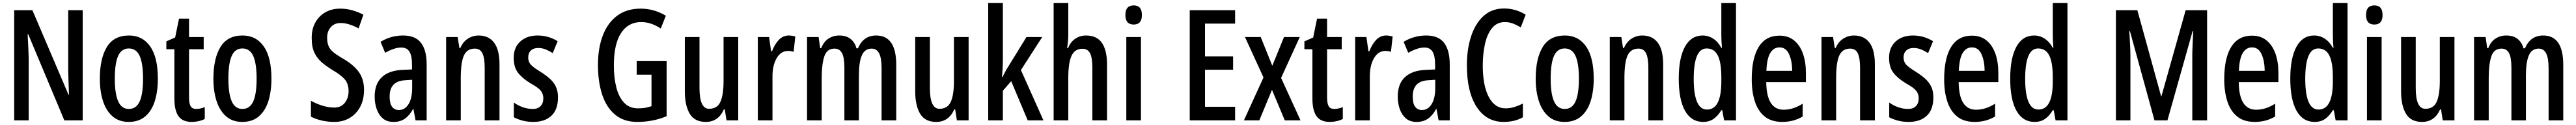

<svg xmlns="http://www.w3.org/2000/svg" viewBox="-20 -780 16692 810"><path d="M516 0H397L163 -558H159Q162 -508 163.5 -471Q165 -434 166 -402V0H72V-714H190L424 -166H427Q425 -217 424 -253.5Q423 -290 422 -321V-714H516Z M1003 -270Q1003 -189 983.5 -126Q964 -63 922 -26.5Q880 10 814 10Q751 10 709.5 -26Q668 -62 647.5 -125Q627 -188 627 -270Q627 -401 672.5 -475.5Q718 -550 816 -550Q904 -550 953.5 -479Q1003 -408 1003 -270ZM724 -270Q724 -172 746 -123Q768 -74 815 -74Q863 -74 885 -122.5Q907 -171 907 -270Q907 -369 885 -417.5Q863 -466 815 -466Q767 -466 745.5 -417.5Q724 -369 724 -270Z M1252 -74Q1265 -74 1278.5 -77Q1292 -80 1307 -86V-9Q1269 10 1222 10Q1163 10 1136.5 -27.5Q1110 -65 1110 -142V-461H1058V-512L1115 -537L1140 -659H1205V-540H1300V-461H1205V-148Q1205 -111 1215 -92.5Q1225 -74 1252 -74Z M1739 -270Q1739 -189 1719.5 -126Q1700 -63 1658 -26.5Q1616 10 1550 10Q1487 10 1445.5 -26Q1404 -62 1383.5 -125Q1363 -188 1363 -270Q1363 -401 1408.5 -475.5Q1454 -550 1552 -550Q1640 -550 1689.5 -479Q1739 -408 1739 -270ZM1460 -270Q1460 -172 1482 -123Q1504 -74 1551 -74Q1599 -74 1621 -122.5Q1643 -171 1643 -270Q1643 -369 1621 -417.5Q1599 -466 1551 -466Q1503 -466 1481.5 -417.5Q1460 -369 1460 -270Z M2339 -197Q2339 -135 2314.5 -88.5Q2290 -42 2246.5 -16Q2203 10 2146 10Q2106 10 2067.5 1.5Q2029 -7 1995 -24V-127Q2031 -107 2070.5 -95Q2110 -83 2145 -83Q2191 -83 2215 -114.5Q2239 -146 2239 -189Q2239 -237 2214.5 -265.5Q2190 -294 2135 -326Q2099 -348 2068.5 -373Q2038 -398 2019 -435.5Q2000 -473 2000 -531Q1999 -588 2022 -631.5Q2045 -675 2087 -699.5Q2129 -724 2185 -724Q2225 -724 2262.5 -713.5Q2300 -703 2335 -685L2304 -596Q2239 -631 2188 -631Q2147 -631 2123.5 -604Q2100 -577 2100 -536Q2100 -502 2110 -480Q2120 -458 2142.5 -440Q2165 -422 2203 -400Q2271 -361 2305 -314Q2339 -267 2339 -197Z M2593 -550Q2672 -550 2708.5 -502Q2745 -454 2745 -362V0H2673L2659 -74H2657Q2634 -32 2604 -11Q2574 10 2530 10Q2487 10 2460.5 -13Q2434 -36 2421 -73.5Q2408 -111 2408 -154Q2408 -236 2454 -279.5Q2500 -323 2586 -327L2650 -330V-363Q2650 -418 2633.5 -445Q2617 -472 2581 -472Q2536 -472 2476 -438L2446 -509Q2513 -550 2593 -550ZM2606 -260Q2505 -255 2505 -155Q2505 -109 2521 -88Q2537 -67 2565 -67Q2604 -67 2627.5 -105Q2651 -143 2651 -210V-263Z M3082 -550Q3147 -550 3182 -503.5Q3217 -457 3217 -363V0H3121V-341Q3121 -403 3106.5 -434Q3092 -465 3057 -465Q3007 -465 2986.5 -420.5Q2966 -376 2966 -275V0H2871V-540H2946L2957 -469H2963Q2980 -509 3012 -529.5Q3044 -550 3082 -550Z M3596 -149Q3596 -70 3553.5 -30Q3511 10 3436 10Q3398 10 3366.5 1.5Q3335 -7 3310 -20V-116Q3333 -98 3366 -86Q3399 -74 3433 -74Q3465 -74 3483 -92.5Q3501 -111 3501 -143Q3501 -171 3485 -191.5Q3469 -212 3420 -239Q3368 -270 3338.5 -306.5Q3309 -343 3309 -406Q3309 -472 3351.5 -511Q3394 -550 3464 -550Q3534 -550 3594 -513L3562 -436Q3540 -450 3517 -459.5Q3494 -469 3467 -469Q3437 -469 3420 -452.5Q3403 -436 3403 -408Q3403 -380 3419.5 -361.5Q3436 -343 3484 -314Q3517 -293 3542 -271Q3567 -249 3581.5 -220Q3596 -191 3596 -149Z M4106 -384H4300V-27Q4254 -8 4207 1Q4160 10 4109 10Q4022 10 3965.5 -37.5Q3909 -85 3882 -168Q3855 -251 3855 -359Q3855 -467 3886 -549Q3917 -631 3978.5 -677.5Q4040 -724 4132 -724Q4177 -724 4218 -712Q4259 -700 4295 -678L4262 -595Q4200 -637 4135 -637Q4051 -637 4004.5 -565.5Q3958 -494 3958 -356Q3958 -277 3974 -214Q3990 -151 4024.5 -114.5Q4059 -78 4114 -78Q4141 -78 4161.5 -81.5Q4182 -85 4202 -92V-296H4106Z M4764 -540V0H4688L4677 -71H4671Q4635 10 4554 10Q4481 10 4449.5 -43.5Q4418 -97 4418 -188V-540H4513V-210Q4513 -75 4575 -75Q4628 -75 4648.5 -120Q4669 -165 4669 -256V-540Z M5092 -550Q5101 -550 5111.5 -548.5Q5122 -547 5134 -544L5123 -444Q5115 -447 5105.5 -448.5Q5096 -450 5087 -450Q5040 -450 5012.5 -402Q4985 -354 4986 -280V0H4891V-540H4964L4977 -448H4983Q5000 -493 5027 -521.5Q5054 -550 5092 -550Z M5658 -550Q5788 -550 5788 -360V0H5693V-338Q5693 -404 5677 -434.5Q5661 -465 5629 -465Q5584 -465 5565 -421Q5546 -377 5546 -291V0H5452V-341Q5452 -407 5436.5 -436Q5421 -465 5388 -465Q5338 -465 5321.5 -413.5Q5305 -362 5305 -275V0H5210V-540H5285L5295 -468H5302Q5318 -510 5349 -530Q5380 -550 5419 -550Q5465 -550 5493 -527Q5521 -504 5530 -467H5540Q5575 -550 5658 -550Z M6257 -540V0H6181L6170 -71H6164Q6128 10 6047 10Q5974 10 5942.5 -43.5Q5911 -97 5911 -188V-540H6006V-210Q6006 -75 6068 -75Q6121 -75 6141.5 -120Q6162 -165 6162 -256V-540Z M6479 -396Q6479 -365 6477.5 -338Q6476 -311 6473 -282H6477Q6487 -301 6495 -316.5Q6503 -332 6513 -347L6632 -540H6734L6596 -326L6742 0H6640L6533 -254L6479 -192V0H6384V-760H6479Z M6903 -558Q6903 -510 6895 -469H6902Q6917 -508 6948 -529Q6979 -550 7018 -550Q7088 -550 7121 -502Q7154 -454 7154 -363V0H7059V-341Q7059 -406 7044 -435Q7029 -464 6995 -464Q6945 -464 6924 -418.5Q6903 -373 6903 -275V0H6808V-760H6903Z M7327 -745Q7380 -745 7380 -683Q7380 -621 7327 -621Q7273 -621 7273 -683Q7273 -745 7327 -745ZM7374 -540V0H7279V-540Z M7984 0H7690V-714H7984V-627H7789V-415H7971V-328H7789V-88H7984Z M8168 -278 8048 -540H8150L8225 -354L8301 -540H8403L8282 -275L8408 0H8306L8223 -198L8141 0H8041Z M8627 -74Q8640 -74 8653.5 -77Q8667 -80 8682 -86V-9Q8644 10 8597 10Q8538 10 8511.5 -27.5Q8485 -65 8485 -142V-461H8433V-512L8490 -537L8515 -659H8580V-540H8675V-461H8580V-148Q8580 -111 8590 -92.5Q8600 -74 8627 -74Z M8963 -550Q8972 -550 8982.5 -548.5Q8993 -547 9005 -544L8994 -444Q8986 -447 8976.5 -448.5Q8967 -450 8958 -450Q8911 -450 8883.5 -402Q8856 -354 8857 -280V0H8762V-540H8835L8848 -448H8854Q8871 -493 8898 -521.5Q8925 -550 8963 -550Z M9223 -550Q9302 -550 9338.5 -502Q9375 -454 9375 -362V0H9303L9289 -74H9287Q9264 -32 9234 -11Q9204 10 9160 10Q9117 10 9090.5 -13Q9064 -36 9051 -73.5Q9038 -111 9038 -154Q9038 -236 9084 -279.5Q9130 -323 9216 -327L9280 -330V-363Q9280 -418 9263.5 -445Q9247 -472 9211 -472Q9166 -472 9106 -438L9076 -509Q9143 -550 9223 -550ZM9236 -260Q9135 -255 9135 -155Q9135 -109 9151 -88Q9167 -67 9195 -67Q9234 -67 9257.5 -105Q9281 -143 9281 -210V-263Z M9733 -637Q9681 -637 9649.5 -598.5Q9618 -560 9603.5 -496Q9589 -432 9589 -356Q9589 -225 9628 -151.5Q9667 -78 9736 -78Q9766 -78 9793.5 -86.5Q9821 -95 9849 -109V-20Q9796 10 9724 10Q9613 10 9549.5 -87Q9486 -184 9486 -357Q9486 -460 9513 -543.5Q9540 -627 9593.5 -676Q9647 -725 9727 -725Q9765 -725 9799.5 -715Q9834 -705 9867 -685L9835 -602Q9810 -618 9784.5 -627.5Q9759 -637 9733 -637Z M10308 -270Q10308 -189 10288.5 -126Q10269 -63 10227 -26.5Q10185 10 10119 10Q10056 10 10014.5 -26Q9973 -62 9952.5 -125Q9932 -188 9932 -270Q9932 -401 9977.5 -475.5Q10023 -550 10121 -550Q10209 -550 10258.5 -479Q10308 -408 10308 -270ZM10029 -270Q10029 -172 10051 -123Q10073 -74 10120 -74Q10168 -74 10190 -122.5Q10212 -171 10212 -270Q10212 -369 10190 -417.5Q10168 -466 10120 -466Q10072 -466 10050.5 -417.5Q10029 -369 10029 -270Z M10623 -550Q10688 -550 10723 -503.5Q10758 -457 10758 -363V0H10662V-341Q10662 -403 10647.5 -434Q10633 -465 10598 -465Q10548 -465 10527.5 -420.5Q10507 -376 10507 -275V0H10412V-540H10487L10498 -469H10504Q10521 -509 10553 -529.5Q10585 -550 10623 -550Z M11017 10Q10940 10 10899.5 -62.5Q10859 -135 10859 -270Q10859 -404 10899 -477Q10939 -550 11014 -550Q11051 -550 11082.5 -529.5Q11114 -509 11135 -470H11139Q11137 -495 11136 -514Q11135 -533 11135 -550V-760H11230V0H11153L11141 -66H11135Q11112 -28 11084 -9Q11056 10 11017 10ZM11042 -70Q11134 -70 11135 -248V-278Q11135 -375 11112 -420.5Q11089 -466 11040 -466Q10997 -466 10976.5 -416Q10956 -366 10956 -270Q10956 -70 11042 -70Z M11512 -549Q11569 -549 11607 -517.5Q11645 -486 11664 -432Q11683 -378 11683 -309V-248H11426Q11428 -69 11539 -69Q11570 -69 11600 -78.5Q11630 -88 11662 -108V-25Q11603 10 11530 10Q11459 10 11415.5 -25.5Q11372 -61 11352 -123.5Q11332 -186 11332 -266Q11332 -404 11377.5 -476.5Q11423 -549 11512 -549ZM11512 -473Q11474 -473 11452 -436.5Q11430 -400 11427 -321H11594Q11594 -384 11574 -428.5Q11554 -473 11512 -473Z M11995 -550Q12060 -550 12095 -503.5Q12130 -457 12130 -363V0H12034V-341Q12034 -403 12019.5 -434Q12005 -465 11970 -465Q11920 -465 11899.5 -420.5Q11879 -376 11879 -275V0H11784V-540H11859L11870 -469H11876Q11893 -509 11925 -529.5Q11957 -550 11995 -550Z M12509 -149Q12509 -70 12466.5 -30Q12424 10 12349 10Q12311 10 12279.5 1.5Q12248 -7 12223 -20V-116Q12246 -98 12279 -86Q12312 -74 12346 -74Q12378 -74 12396 -92.5Q12414 -111 12414 -143Q12414 -171 12398 -191.5Q12382 -212 12333 -239Q12281 -270 12251.5 -306.5Q12222 -343 12222 -406Q12222 -472 12264.5 -511Q12307 -550 12377 -550Q12447 -550 12507 -513L12475 -436Q12453 -450 12430 -459.5Q12407 -469 12380 -469Q12350 -469 12333 -452.5Q12316 -436 12316 -408Q12316 -380 12332.5 -361.5Q12349 -343 12397 -314Q12430 -293 12455 -271Q12480 -249 12494.5 -220Q12509 -191 12509 -149Z M12759 -549Q12816 -549 12854 -517.5Q12892 -486 12911 -432Q12930 -378 12930 -309V-248H12673Q12675 -69 12786 -69Q12817 -69 12847 -78.5Q12877 -88 12909 -108V-25Q12850 10 12777 10Q12706 10 12662.5 -25.5Q12619 -61 12599 -123.5Q12579 -186 12579 -266Q12579 -404 12624.5 -476.5Q12670 -549 12759 -549ZM12759 -473Q12721 -473 12699 -436.5Q12677 -400 12674 -321H12841Q12841 -384 12821 -428.5Q12801 -473 12759 -473Z M13165 10Q13088 10 13047.5 -62.5Q13007 -135 13007 -270Q13007 -404 13047 -477Q13087 -550 13162 -550Q13199 -550 13230.5 -529.5Q13262 -509 13283 -470H13287Q13285 -495 13284 -514Q13283 -533 13283 -550V-760H13378V0H13301L13289 -66H13283Q13260 -28 13232 -9Q13204 10 13165 10ZM13190 -70Q13282 -70 13283 -248V-278Q13283 -375 13260 -420.5Q13237 -466 13188 -466Q13145 -466 13124.5 -416Q13104 -366 13104 -270Q13104 -70 13190 -70Z M13942 0 13783 -578H13779Q13782 -528 13784 -487Q13786 -446 13786 -424V0H13692V-714H13831L13985 -156H13987L14144 -714H14283V0H14187V-423Q14187 -448 14189 -489Q14191 -530 14193 -578H14189L14026 0Z M14574 -549Q14631 -549 14669 -517.5Q14707 -486 14726 -432Q14745 -378 14745 -309V-248H14488Q14490 -69 14601 -69Q14632 -69 14662 -78.5Q14692 -88 14724 -108V-25Q14665 10 14592 10Q14521 10 14477.5 -25.5Q14434 -61 14414 -123.5Q14394 -186 14394 -266Q14394 -404 14439.5 -476.5Q14485 -549 14574 -549ZM14574 -473Q14536 -473 14514 -436.5Q14492 -400 14489 -321H14656Q14656 -384 14636 -428.5Q14616 -473 14574 -473Z M14980 10Q14903 10 14862.5 -62.5Q14822 -135 14822 -270Q14822 -404 14862 -477Q14902 -550 14977 -550Q15014 -550 15045.5 -529.5Q15077 -509 15098 -470H15102Q15100 -495 15099 -514Q15098 -533 15098 -550V-760H15193V0H15116L15104 -66H15098Q15075 -28 15047 -9Q15019 10 14980 10ZM15005 -70Q15097 -70 15098 -248V-278Q15098 -375 15075 -420.5Q15052 -466 15003 -466Q14960 -466 14939.5 -416Q14919 -366 14919 -270Q14919 -70 15005 -70Z M15367 -745Q15420 -745 15420 -683Q15420 -621 15367 -621Q15313 -621 15313 -683Q15313 -745 15367 -745ZM15414 -540V0H15319V-540Z M15886 -540V0H15810L15799 -71H15793Q15757 10 15676 10Q15603 10 15571.5 -43.5Q15540 -97 15540 -188V-540H15635V-210Q15635 -75 15697 -75Q15750 -75 15770.5 -120Q15791 -165 15791 -256V-540Z M16461 -550Q16591 -550 16591 -360V0H16496V-338Q16496 -404 16480 -434.5Q16464 -465 16432 -465Q16387 -465 16368 -421Q16349 -377 16349 -291V0H16255V-341Q16255 -407 16239.5 -436Q16224 -465 16191 -465Q16141 -465 16124.5 -413.5Q16108 -362 16108 -275V0H16013V-540H16088L16098 -468H16105Q16121 -510 16152 -530Q16183 -550 16222 -550Q16268 -550 16296 -527Q16324 -504 16333 -467H16343Q16378 -550 16461 -550Z"/></svg>

Font: Noto Sans Gurmukhi ExtraCondensed Medium
Style: Regular
Weight: 500
Width: 2
Designer: Jelle Bosma - Monotype Design Team
Foundry: Monotype Imaging Inc.
Version: Version 2.004; ttfautohint (v1.8.4.7-5d5b)